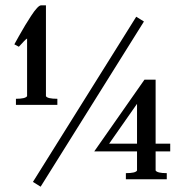

<svg xmlns="http://www.w3.org/2000/svg" viewBox="-20 -675 690 723"><path d="M104 10 493 -612 522 -594 133 28ZM566 -375V-134H621V-105H566V-33Q572 -23 608 -23V0H454V-23Q491 -23 496 -33V-105H335L524 -375ZM496 -134V-284L391 -134ZM34 -508Q37 -514 51.5 -539.5Q66 -565 75 -580Q84 -595 97 -615Q110 -635 119.5 -645Q129 -655 135 -655H153V-313Q158 -303 196 -303V-280H40V-303Q76 -303 82 -313V-530Q75 -526 51 -499Z"/></svg>

Font: Judson
Style: Regular
Weight: 400
Version: Version 20110429